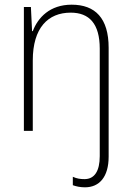

<svg xmlns="http://www.w3.org/2000/svg" viewBox="-20 -559 562 820"><path d="M343 241C404 241 444 197 444 110V-355C444 -481 387 -539 286 -539C193 -539 142 -484 120 -426H117L112 -529H82V0H120V-301C120 -440 185 -505 282 -505C361 -505 406 -458 406 -351V108C406 171 384 206 341 206C324 206 308 204 291 196V232C305 237 322 241 343 241Z"/></svg>

Font: Noto Sans Lao SemiCondensed ExtraLight
Style: Regular
Weight: 200
Width: 4
Designer: Monotype Design Team
Foundry: Monotype Imaging Inc.
Version: Version 2.003